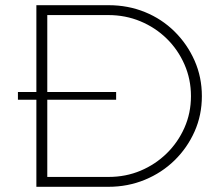

<svg xmlns="http://www.w3.org/2000/svg" viewBox="-20 -719 843 739"><path d="M49 -365H427V-335H49ZM398 -699Q473 -699 538 -672.5Q603 -646 652 -597.5Q701 -549 729 -485.5Q757 -422 757 -349Q757 -276 729 -213Q701 -150 652 -102Q603 -54 537.5 -27Q472 0 397 0H120V-699ZM398 -38Q464 -38 521 -62Q578 -86 621.5 -128.5Q665 -171 690 -227.5Q715 -284 715 -349Q715 -414 690 -471Q665 -528 621.5 -570.5Q578 -613 520.5 -637Q463 -661 397 -661H162V-38Z"/></svg>

Font: Alexandria ExtraLight
Style: Regular
Weight: 250
Designer: Mohamed Gaber
Foundry: Kief Type Foundry
Version: Version 5.100